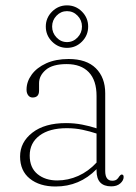

<svg xmlns="http://www.w3.org/2000/svg" viewBox="-20 -668 496 698"><path d="M53 -99Q53 -151 97.8 -185.8Q142.5 -220.5 220 -220.5Q250.5 -220.5 278.8 -215Q307 -209.5 331 -201.5V-319Q331 -376 302.8 -405.5Q274.5 -435 222.5 -435Q171 -435 146.5 -414Q122 -393 122 -365.5V-338.5Q122 -313.5 98.5 -313.5Q88.5 -313.5 82.5 -321.5Q76.5 -329.5 76.5 -342Q76.5 -371 95 -396.5Q113.5 -422 148 -437.8Q182.5 -453.5 229.5 -453.5Q294.5 -453.5 328.5 -419.8Q362.5 -386 362.5 -329V-46.5Q362.5 -11 388 -11Q398.5 -11 404.2 -15.5Q410 -20 413 -26Q418.5 -33.5 422.5 -33.5Q429.5 -33.5 429.5 -24.5Q429.5 -12 417.2 -1.2Q405 9.5 384.5 9.5Q331 9.5 331 -47.5V-53Q269.5 10 182 10Q124 10 88.5 -18.5Q53 -47 53 -99ZM88 -102.5Q88 -58.5 116.2 -35.2Q144.5 -12 188 -12Q227.5 -12 264.5 -28.5Q301.5 -45 331 -77V-182.5Q307 -190.5 280.2 -196.2Q253.5 -202 223 -202Q159.5 -202 123.8 -175.2Q88 -148.5 88 -102.5ZM223.5 -494Q192 -494 169.2 -516.8Q146.5 -539.5 146.5 -571.5Q146.5 -603 169.2 -625.8Q192 -648.5 223.5 -648.5Q255.5 -648.5 278 -625.8Q300.5 -603 300.5 -571.5Q300.5 -539.5 278 -516.8Q255.5 -494 223.5 -494ZM223.5 -627.5Q201.5 -627.5 185.5 -611Q169.5 -594.5 169.5 -571.5Q169.5 -548.5 185.5 -531.8Q201.5 -515 223.5 -515Q246 -515 262 -531.8Q278 -548.5 278 -571.5Q278 -594.5 262 -611Q246 -627.5 223.5 -627.5Z"/></svg>

Font: Fraunces 72pt S050 Thin
Style: Regular
Weight: 100
Version: Version 1.000; ttfautohint (v1.8.3)